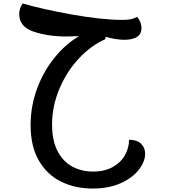

<svg xmlns="http://www.w3.org/2000/svg" viewBox="-20 -620 996 1110"><path d="M819 269Q819 313 783.5 360Q748 407 679 438.5Q610 470 516 470Q416 470 335 431Q254 392 205.5 310Q157 228 157 103Q157 -7 194.5 -108Q232 -209 296 -287.5Q360 -366 437 -411L366 -409Q258 -409 174.5 -437Q91 -465 91 -540Q91 -570 111 -600Q223 -567 396.5 -536Q570 -505 688 -505Q718 -505 737 -509Q756 -513 773 -523Q787 -504 792.5 -489Q798 -474 798 -458Q798 -422 771 -406Q744 -390 700 -390Q651 -390 591 -407L588 -393Q506 -357 435.5 -281.5Q365 -206 323 -105.5Q281 -5 281 100Q281 194 313.5 255Q346 316 399.5 344Q453 372 519 372Q584 372 631 346Q678 320 702 277.5Q726 235 726 188Q771 188 795 210.5Q819 233 819 269Z"/></svg>

Font: Lemonada
Style: Regular
Weight: 400
Designer: Mohamed Gaber (Arabic) Eduardo Tunni (Latin)
Foundry: Kief Type Foundry
Version: Version 3.006